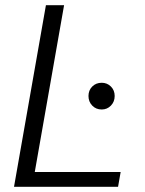

<svg xmlns="http://www.w3.org/2000/svg" viewBox="-20 -720 560 740"><path d="M34 0 157 -700H227L114 -57H445L435 0ZM372 -298Q350 -298 335.5 -313Q321 -328 321 -350Q321 -372 335.5 -386.5Q350 -401 372 -401Q393 -401 407.5 -386.5Q422 -372 422 -350Q422 -328 407.5 -313Q393 -298 372 -298Z"/></svg>

Font: DM Sans 18pt Light
Style: Italic
Weight: 300
Italic angle: -10°
Designer: Colophon Foundry, Jonny Pinhorn
Foundry: Colophon Foundry
Version: Version 4.004;gftools[0.9.30]